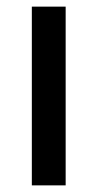

<svg xmlns="http://www.w3.org/2000/svg" viewBox="-20 -610 294 579"><path d="M178 -51H76V-590H178Z"/></svg>

Font: Noto Sans Tamil UI SemiCondensed Medium
Style: Regular
Weight: 500
Width: 4
Designer: Jelle Bosma - Monotype Design Team
Foundry: Monotype Imaging Inc.
Version: Version 2.004; ttfautohint (v1.8.4.7-5d5b)